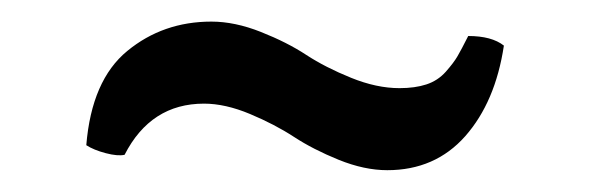

<svg xmlns="http://www.w3.org/2000/svg" viewBox="-20 -428 542 176"><path d="M441.9 -386.2Q434.1 -334.5 406.5 -303.2Q378.9 -272 335 -272Q314 -272 290.5 -281.5Q267.1 -291 249.5 -302.5Q231.9 -314 209.2 -323.5Q186.5 -333 167 -333Q118.2 -333 94.2 -286.1Q87.9 -284.7 76.9 -287.6Q65.9 -290.5 59.1 -294.9Q64 -354.5 96.7 -381.3Q129.4 -408.2 173.8 -408.2Q195.3 -408.2 219.2 -398.7Q243.2 -389.2 260.7 -377.7Q278.3 -366.2 301.8 -356.7Q325.2 -347.2 346.2 -347.2Q360.4 -347.2 370.8 -350.6Q381.3 -354 388.7 -362.3Q396 -370.6 399.4 -376.5Q402.8 -382.3 409.2 -395Q430.7 -395 441.9 -386.2Z"/></svg>

Font: Arima
Style: Bold
Weight: 700
Designer: Joana Correia and Natanael Gama
Foundry: NDISCOVER
Version: Version 1.100;Glyphs 3.1.2 (3151)